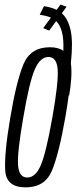

<svg xmlns="http://www.w3.org/2000/svg" viewBox="-20 -805 336 829"><path d="M90.5 4Q7 4 2.5 -69Q-2 -142 24.5 -297.5Q50.5 -453 81 -527Q111.5 -601 195.5 -601Q232 -601 253.5 -585.5Q255.5 -637.5 247.2 -667.8Q239 -698 222.5 -714L192.5 -673L166.5 -683.5L200 -729Q189.5 -733.5 177.2 -736.5Q165 -739.5 151.5 -741.5L170 -778.5Q185 -776 198.8 -772.2Q212.5 -768.5 224.5 -762.5L241 -785L267.5 -776L247 -747.5Q273.5 -724.5 284.8 -674.8Q296 -625 286 -532.5Q290 -502.5 287.5 -465.5Q285 -428.5 278.5 -392L276.5 -393Q271 -350 262 -298Q234.5 -141.5 204.5 -68.8Q174.5 4 90.5 4ZM97.5 -38.5Q133.5 -38.5 156.2 -91.8Q179 -145 206 -297.5Q233 -450.5 229 -504.8Q225 -559 189.2 -559Q153.5 -559 130 -504.8Q106.5 -450.5 80.5 -297.5Q54 -145.5 58 -92Q62 -38.5 97.5 -38.5Z"/></svg>

Font: Anybody Condensed Light
Style: Italic
Weight: 300
Width: 3
Italic angle: -10°
Designer: Tyler Finck
Foundry: Etcetera Type Company
Version: Version 1.010; ttfautohint (v1.8.3) -l 8 -r 50 -G 200 -x 14 